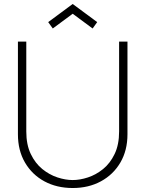

<svg xmlns="http://www.w3.org/2000/svg" viewBox="-20 -929 730 964"><path d="M245 -786 222 -818 345 -909 468 -818 445 -786 345 -860ZM345 15Q265 15 203 -18.5Q141 -52 105.5 -112.8Q70 -173.5 70 -255V-720H112V-269Q112 -202.5 134.5 -155.8Q157 -109 192.5 -80.2Q228 -51.5 268.5 -38.2Q309 -25 345 -25Q381 -25 421.5 -38.2Q462 -51.5 497.5 -80.2Q533 -109 555.5 -155.8Q578 -202.5 578 -269V-720H620V-255Q620 -174 584.5 -113.2Q549 -52.5 487 -18.8Q425 15 345 15Z"/></svg>

Font: Manrope ExtraLight ExtraLight
Style: Regular
Weight: 250
Version: Version 4.501